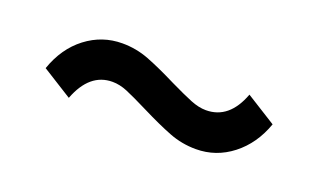

<svg xmlns="http://www.w3.org/2000/svg" viewBox="-34 -488 668 403"><g transform="rotate(20 300.0 -286.0)"><path d="M544 -312Q527 -264 491 -236Q455 -208 410 -208Q379 -208 350.5 -219Q322 -230 282 -250Q248 -267 231 -274Q214 -281 198 -281Q147 -281 123 -218L56 -260Q73 -309 109 -336.5Q145 -364 190 -364Q221 -364 249.5 -353Q278 -342 318 -322Q349 -307 367.5 -299.5Q386 -292 402 -292Q454 -292 477 -354Z"/></g></svg>

Font: wassup Sans
Style: Bold
Weight: 700
Version: Version 2.001